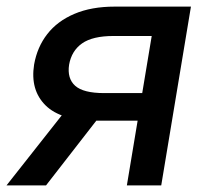

<svg xmlns="http://www.w3.org/2000/svg" viewBox="-48 -561 623 581"><path d="M439.9 0H335.9L411.1 -452.1H295.4Q232.4 -452.1 200.4 -429.7Q168.5 -407.2 161.1 -365.2Q154.8 -323.7 179.4 -301.5Q204.1 -279.3 267.1 -279.3H426.3L412.6 -195.8H244.1Q136.7 -195.8 89.8 -242.2Q43 -288.6 55.2 -365.7Q64.5 -418.5 95 -457.8Q125.5 -497.1 177 -519Q228.5 -541 299.3 -541H529.8ZM91.3 0H-28.3L165 -245.1H281.7Z"/></svg>

Font: Inter 17pt Medium
Style: Italic
Weight: 500
Italic angle: -9.3988°
Version: Version 4.001;git-66647c0bb